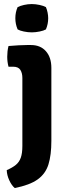

<svg xmlns="http://www.w3.org/2000/svg" viewBox="-20 -730 340 970"><path d="M239.5 -18Q239.5 53 224.8 100.5Q210 148 170.2 176.5Q130.5 205 54.5 220Q39 207 27 181.2Q15 155.5 14 129.5Q43 117 60.2 102.8Q77.5 88.5 85.2 66.2Q93 44 93 7V-336Q93 -361 82.8 -377Q72.5 -393 46 -393H23Q16.5 -417.5 16.5 -443.5Q16.5 -456 18 -470.2Q19.5 -484.5 23 -497.5Q48.5 -500 74.5 -501.2Q100.5 -502.5 116 -502.5H136.5Q184.5 -502.5 212 -471.2Q239.5 -440 239.5 -387ZM57.5 -638Q57.5 -668 69 -694Q81.5 -700.5 101.2 -705Q121 -709.5 140.5 -709.5Q159.5 -709.5 180.2 -705Q201 -700.5 212 -694Q217.5 -681.5 220.5 -666.2Q223.5 -651 223.5 -638Q223.5 -608.5 212 -581.5Q201 -575 180.2 -570.8Q159.5 -566.5 140.5 -566.5Q121 -566.5 100.5 -570.8Q80 -575 69 -581.5Q57.5 -608.5 57.5 -638Z"/></svg>

Font: Signika Negative Light
Style: Bold
Weight: 700
Version: Version 2.001